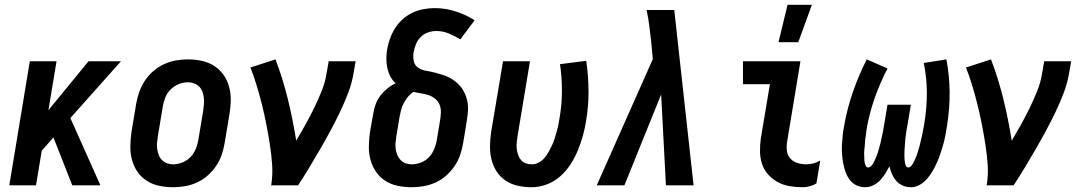

<svg xmlns="http://www.w3.org/2000/svg" viewBox="-20 -777 4540 805"><path d="M283 0 204 -201 155 -145 131 0H19L105 -520H217L183 -315L351 -520H487L275 -282L401 0Z M706 8Q676 8 647.5 2Q619 -4 595.5 -19Q572 -34 556.5 -56.5Q541 -79 533.5 -106.5Q526 -134 526.5 -163.5Q527 -193 531 -222L551 -342Q555 -367 564 -392Q573 -417 587.5 -439Q602 -461 623 -479Q644 -497 668 -508Q692 -519 717 -523.5Q742 -528 767 -528Q797 -528 825.5 -522Q854 -516 877.5 -501Q901 -486 917 -463.5Q933 -441 940.5 -413.5Q948 -386 947.5 -356.5Q947 -327 942 -298L922 -178Q918 -153 909.5 -128Q901 -103 886 -81Q871 -59 850.5 -41Q830 -23 806 -12Q782 -1 756.5 3.5Q731 8 706 8ZM706 -88Q725 -88 745 -96Q765 -104 779.5 -119.5Q794 -135 801.5 -154.5Q809 -174 812 -193L832 -313Q834 -327 835 -340.5Q836 -354 834.5 -367.5Q833 -381 828.5 -393Q824 -405 815 -414Q806 -423 793.5 -427.5Q781 -432 767 -432Q748 -432 728.5 -424Q709 -416 694 -400.5Q679 -385 672 -365.5Q665 -346 662 -327L642 -207Q640 -193 638.5 -179.5Q637 -166 639 -152.5Q641 -139 645.5 -127Q650 -115 659 -106Q668 -97 680 -92.5Q692 -88 706 -88Z M1117 0Q1124 -44 1121 -86.5Q1118 -129 1111.5 -171Q1105 -213 1097 -254Q1089 -295 1079 -335.5Q1069 -376 1057 -416Q1045 -456 1030 -494L1135 -528Q1166 -447 1187 -361Q1208 -275 1222 -187Q1242 -221 1261 -255Q1280 -289 1297 -324Q1314 -359 1328.5 -395Q1343 -431 1349 -468L1358 -520H1471L1462 -468Q1455 -427 1439.5 -386.5Q1424 -346 1405 -306.5Q1386 -267 1365 -228Q1344 -189 1322 -151Q1300 -113 1277 -75Q1254 -37 1230 0Z M1706 8Q1676 8 1647.5 2Q1619 -4 1596 -18.5Q1573 -33 1557 -56Q1541 -79 1533.5 -106.5Q1526 -134 1526.5 -163.5Q1527 -193 1531 -222L1545 -301Q1548 -321 1555 -340Q1562 -359 1574.5 -375.5Q1587 -392 1603.5 -405.5Q1620 -419 1639 -428Q1625 -440 1616.5 -456.5Q1608 -473 1604 -491.5Q1600 -510 1600 -529.5Q1600 -549 1603 -569Q1607 -592 1615 -614.5Q1623 -637 1636 -658Q1649 -679 1668 -696Q1687 -713 1709 -723.5Q1731 -734 1755 -738.5Q1779 -743 1802 -743Q1848 -743 1891 -729Q1934 -715 1970 -692L1910 -612Q1887 -626 1862 -636.5Q1837 -647 1809 -647Q1792 -647 1774.5 -641Q1757 -635 1744 -622Q1731 -609 1724 -592Q1717 -575 1714 -557Q1711 -538 1715 -520Q1719 -502 1734 -492.5Q1749 -483 1767.5 -480Q1786 -477 1803.5 -472.5Q1821 -468 1838 -462.5Q1855 -457 1870.5 -448Q1886 -439 1899 -427Q1912 -415 1921 -400Q1930 -385 1935.5 -368Q1941 -351 1942 -332.5Q1943 -314 1940.5 -295Q1938 -276 1935 -257L1922 -178Q1918 -153 1909.5 -128Q1901 -103 1886 -81Q1871 -59 1851 -41Q1831 -23 1806.5 -12Q1782 -1 1756.5 3.5Q1731 8 1706 8ZM1706 -88Q1726 -88 1746 -96Q1766 -104 1780 -119.5Q1794 -135 1801.5 -154.5Q1809 -174 1812 -193L1825 -272Q1828 -289 1828.5 -306Q1829 -323 1823 -338Q1817 -353 1804.5 -363Q1792 -373 1777 -378Q1762 -383 1746 -385.5Q1730 -388 1714 -392Q1700 -383 1690 -370.5Q1680 -358 1672.5 -344Q1665 -330 1661.5 -315.5Q1658 -301 1655 -286L1642 -207Q1640 -193 1638.5 -179.5Q1637 -166 1639 -152.5Q1641 -139 1646 -127Q1651 -115 1659.5 -106Q1668 -97 1680.5 -92.5Q1693 -88 1706 -88Z M2210 8Q2180 8 2152 2Q2124 -4 2101 -19Q2078 -34 2063 -57Q2048 -80 2041 -107Q2034 -134 2034.5 -163.5Q2035 -193 2039 -222L2089 -520H2202L2150 -207Q2148 -193 2146.5 -179.5Q2145 -166 2146.5 -153.5Q2148 -141 2152 -128.5Q2156 -116 2164 -106.5Q2172 -97 2184 -92.5Q2196 -88 2210 -88Q2224 -88 2238.5 -95.5Q2253 -103 2263 -115Q2273 -127 2280.5 -140.5Q2288 -154 2294.5 -168Q2301 -182 2305.5 -196Q2310 -210 2314 -224.5Q2318 -239 2321 -253Q2324 -267 2326 -282Q2336 -339 2336 -396Q2336 -453 2328 -508L2438 -522Q2447 -460 2447.5 -396Q2448 -332 2437 -268Q2432 -237 2423.5 -206.5Q2415 -176 2402.5 -146Q2390 -116 2372 -88Q2354 -60 2328.5 -37.5Q2303 -15 2271.5 -3.5Q2240 8 2210 8Z M2482 0 2717 -529 2710 -605Q2706 -638 2702 -670.5Q2698 -703 2691 -735H2807L2888 0H2772L2752 -381L2598 0Z M3345 8Q3317 8 3290.5 3.5Q3264 -1 3241 -13.5Q3218 -26 3200.5 -45.5Q3183 -65 3175 -89.5Q3167 -114 3166.5 -141.5Q3166 -169 3170 -197L3208 -424H3095V-520H3336L3280 -182Q3277 -162 3279.5 -143.5Q3282 -125 3294 -112Q3306 -99 3324 -93.5Q3342 -88 3361 -88Q3375 -88 3390.5 -92Q3406 -96 3419 -104L3403 -8Q3390 0 3374.5 4Q3359 8 3345 8ZM3244 -600 3282 -757H3384L3327 -600Z M3608 8Q3588 8 3571 0Q3554 -8 3543 -22.5Q3532 -37 3525.5 -55Q3519 -73 3515.5 -91.5Q3512 -110 3510.5 -129.5Q3509 -149 3510 -168.5Q3511 -188 3513 -208Q3515 -228 3519 -248Q3531 -319 3555.5 -390Q3580 -461 3614 -528L3701 -490Q3669 -428 3646.5 -363.5Q3624 -299 3613 -233Q3612 -226 3611.5 -219Q3611 -212 3609.5 -205Q3608 -198 3607.5 -191Q3607 -184 3606.5 -177Q3606 -170 3605.5 -163.5Q3605 -157 3604 -150Q3603 -143 3603 -136Q3603 -129 3603.5 -122Q3604 -115 3604 -108Q3604 -101 3605.5 -94.5Q3607 -88 3610 -81.5Q3613 -75 3620 -75Q3628 -75 3634.5 -83Q3641 -91 3644.5 -98.5Q3648 -106 3651.5 -114Q3655 -122 3658 -130Q3661 -138 3663 -146Q3665 -154 3667.5 -162Q3670 -170 3672 -178.5Q3674 -187 3675.5 -195Q3677 -203 3679 -211Q3681 -219 3682.5 -227.5Q3684 -236 3685 -244Q3686 -252 3688 -260L3701 -338H3799L3786 -260Q3785 -253 3783.5 -246Q3782 -239 3781 -232Q3780 -225 3779 -218Q3778 -211 3777 -204.5Q3776 -198 3775.5 -191Q3775 -184 3774.5 -177Q3774 -170 3773.5 -163Q3773 -156 3772.5 -149Q3772 -142 3772 -135.5Q3772 -129 3772 -122Q3772 -115 3772.5 -108.5Q3773 -102 3774 -95.5Q3775 -89 3778 -82Q3781 -75 3788 -75Q3796 -75 3802 -83Q3808 -91 3811.5 -98.5Q3815 -106 3818.5 -113.5Q3822 -121 3824.5 -129Q3827 -137 3829.5 -145Q3832 -153 3834.5 -161Q3837 -169 3838.5 -177Q3840 -185 3842 -193Q3844 -201 3846 -209Q3848 -217 3849 -225Q3850 -233 3852 -241Q3854 -249 3855 -257Q3866 -322 3866 -387Q3866 -452 3853 -513L3948 -528Q3961 -460 3961.5 -389Q3962 -318 3950 -246Q3947 -227 3943.5 -208Q3940 -189 3934.5 -170.5Q3929 -152 3923 -133.5Q3917 -115 3909 -97Q3901 -79 3891 -61.5Q3881 -44 3868 -28.5Q3855 -13 3837 -2.5Q3819 8 3800 8Q3781 8 3765 1Q3749 -6 3738 -18.5Q3727 -31 3720 -47Q3713 -63 3709 -80Q3701 -64 3691.5 -49Q3682 -34 3670 -21Q3658 -8 3641 0Q3624 8 3608 8Z M4117 0Q4124 -44 4121 -86.5Q4118 -129 4111.5 -171Q4105 -213 4097 -254Q4089 -295 4079 -335.5Q4069 -376 4057 -416Q4045 -456 4030 -494L4135 -528Q4166 -447 4187 -361Q4208 -275 4222 -187Q4242 -221 4261 -255Q4280 -289 4297 -324Q4314 -359 4328.5 -395Q4343 -431 4349 -468L4358 -520H4471L4462 -468Q4455 -427 4439.5 -386.5Q4424 -346 4405 -306.5Q4386 -267 4365 -228Q4344 -189 4322 -151Q4300 -113 4277 -75Q4254 -37 4230 0Z"/></svg>

Font: Iosevka Oblique
Style: Bold
Weight: 700
Italic angle: -9°
Monospace: yes
Designer: Belleve Invis
Foundry: Belleve Invis
Version: Version 32.5.0; ttfautohint (v1.8.4)